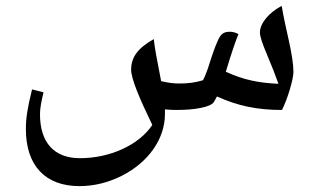

<svg xmlns="http://www.w3.org/2000/svg" viewBox="-20 -509 1069 653"><path d="M250 124C300 124 348 112 394 89C485 43 541 -37 541 -121V-137C552 -136 564 -135 576 -135C610 -135 639 -137 663 -142C688 -147 703 -154 708 -163L718 -181C788 -149 854 -135 939 -135C958 -172 978 -240 978 -264C978 -291 972 -326 963 -368C955 -403 944 -453 938 -489C894 -466 864 -429 864 -399C864 -384 873 -359 887 -326C904 -286 917 -252 927 -224C860 -227 809 -237 748 -265C767 -328 782 -372 791 -393C782 -398 772 -401 762 -401C740 -401 730 -393 720 -369C712 -352 701 -321 687 -276C680 -257 675 -244 670 -236C643 -228 621 -225 588 -225C569 -225 549 -228 528 -233C512 -314 506 -348 503 -376C448 -345 426 -314 426 -272C426 -242 453 -177 498 -84C452 -15 353 29 252 29C164 29 116 -24 116 -121C116 -141 121 -166 128 -195L89 -205C73 -140 68 -107 68 -70C68 54 134 124 250 124Z"/></svg>

Font: Noto Naskh Arabic UI Medium
Style: Regular
Weight: 500
Designer: Monotype Design Team, David Williams, Mohamad Dakak and Nizar Qandah
Foundry: Monotype Imaging Inc.
Version: Version 2.014